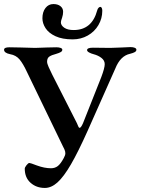

<svg xmlns="http://www.w3.org/2000/svg" viewBox="-24 -886 693 946"><path d="M98 -55Q98 -61 106.5 -72Q115 -83 121 -83Q126 -83 157 -71Q195 -57 227 -57Q247 -57 261 -68Q275 -79 290 -107Q298 -121 298 -131Q298 -140 293 -151Q288 -162 286 -165L109 -531Q90 -572 72.5 -593Q55 -614 26 -619Q-4 -625 -4 -641Q-4 -653 22 -653L77 -652Q123 -650 149 -650Q169 -650 207 -652L254 -653Q266 -653 274.5 -650Q283 -647 283 -641Q283 -634 275.5 -629.5Q268 -625 251 -620Q231 -615 219.5 -607.5Q208 -600 208 -582Q208 -573 215.5 -556Q223 -539 233 -519L355 -279Q359 -269 362 -262.5Q365 -256 368 -256Q375 -256 385 -279L475 -506Q492 -551 492 -570Q492 -588 476 -600.5Q460 -613 437 -619Q425 -622 415 -627.5Q405 -633 405 -639Q405 -651 434 -651L519 -650Q539 -650 575 -652Q607 -654 619 -654Q632 -654 640 -650.5Q648 -647 648 -641Q648 -634 640.5 -629.5Q633 -625 617 -621Q569 -611 544 -548L408 -242Q361 -137 325.5 -76Q290 -15 259.5 12.5Q229 40 197 40Q155 40 126.5 14.5Q98 -11 98 -55ZM185 -796Q185 -827 200 -846.5Q215 -866 239 -866Q261 -866 274 -855.5Q287 -845 287 -828Q287 -814 282 -799Q276 -783 276 -776Q276 -761 292.5 -749.5Q309 -738 339 -738Q429 -738 455 -835Q457 -843 461.5 -847.5Q466 -852 470 -852Q475 -852 477.5 -846.5Q480 -841 480 -833Q480 -795 461 -762.5Q442 -730 408.5 -711Q375 -692 334 -692Q283 -692 249.5 -707.5Q216 -723 200.5 -747Q185 -771 185 -796Z"/></svg>

Font: EB Garamond Medium
Style: Regular
Weight: 500
Designer: Georg Duffner and Octavio Pardo
Foundry: Georg Duffner
Version: Version 1.000